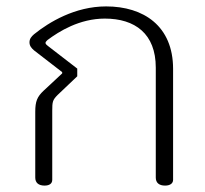

<svg xmlns="http://www.w3.org/2000/svg" viewBox="-20 -578 640 599"><path d="M119 1C135 1 143 -6 143 -17V-233C143 -260 144 -266 160 -282L221 -340V-364L129 -435C125 -438 122 -441 122 -444C122 -447 124 -449 128 -453C164 -480 228 -520 307 -520C401 -520 466 -473 466 -367V-24C466 -8 476 1 495 1C511 1 520 -6 520 -17V-363C520 -497 428 -558 311 -558C214 -558 133 -509 86 -471C78 -464 72 -457 72 -446C72 -435 78 -428 86 -421L174 -353V-349L116 -295C96 -276 90 -262 90 -229V-24C90 -8 100 1 119 1Z"/></svg>

Font: Maitree Light
Style: Regular
Weight: 300
Designer: CadsonDemak Team
Foundry: CadsonDemak
Version: Version 1.000;PS 001.000;hotconv 1.0.88;makeotf.lib2.5.64775